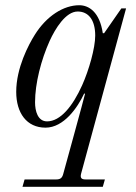

<svg xmlns="http://www.w3.org/2000/svg" viewBox="-20 -476 520 734"><path d="M114 -85C114 -157 137 -247 170 -320C191 -366 231 -432 277 -432C318 -432 344 -400 344 -340C344 -292 320 -208 294 -150C258 -70 211 -12 160 -12C124 -12 114 -52 114 -85ZM42 -125C42 -44 82 12 154 12C224 12 277 -65 302 -119L305 -117C303 -106 222 188 222 188C218 204 211 210 195 210H74L66 238H373L381 210H307C291 210 286 204 290 188L462 -444H444L378 -349H373C361 -430 320 -456 283 -456C223 -456 158 -415 113 -343C89 -305 42 -216 42 -125Z"/></svg>

Font: Old Standard
Style: Italic
Weight: 400
Italic angle: -15.2°
Designer: Alexey Kryukov <alexios@thessalonica.org.ru>
Version: Version 2.0